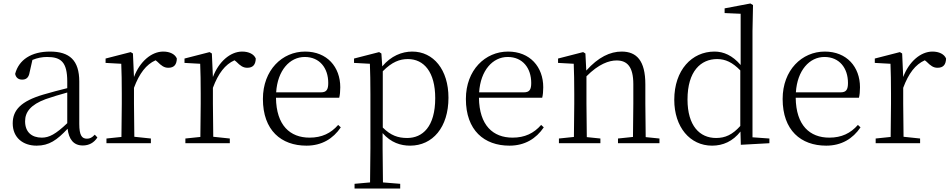

<svg xmlns="http://www.w3.org/2000/svg" viewBox="-20 -822 5456 1102"><path d="M455 13C490 13 519 -2 539 -33L524 -49C508 -32 496 -26 479 -26C450 -26 435 -45 435 -111V-354C435 -476 379 -526 267 -526C160 -526 88 -479 67 -398C71 -377 85 -365 107 -365C130 -365 145 -376 150 -407L166 -478C195 -490 223 -495 250 -495C330 -495 366 -466 366 -354V-316C321 -305 272 -292 228 -279C100 -241 53 -190 53 -114C53 -31 113 14 190 14C262 14 307 -18 368 -83C375 -23 402 13 455 13ZM366 -115C300 -52 262 -32 220 -32C162 -32 124 -64 124 -126C124 -179 156 -221 242 -253C279 -266 323 -279 366 -291Z M749 -318C780 -401 819 -452 873 -476L883 -468C906 -445 922 -433 946 -433C980 -433 994 -452 995 -486C985 -511 955 -526 917 -526C849 -526 782 -468 749 -380L743 -515L730 -523L586 -486V-461L676 -456C678 -406 679 -354 679 -285V-227L677 -36L591 -27V0H846V-27L751 -37L749 -227Z M1202 -318C1233 -401 1272 -452 1326 -476L1336 -468C1359 -445 1375 -433 1399 -433C1433 -433 1447 -452 1448 -486C1438 -511 1408 -526 1370 -526C1302 -526 1235 -468 1202 -380L1196 -515L1183 -523L1039 -486V-461L1129 -456C1131 -406 1132 -354 1132 -285V-227L1130 -36L1044 -27V0H1299V-27L1204 -37L1202 -227Z M1739 14C1827 14 1892 -26 1936 -91L1921 -105C1879 -57 1827 -32 1757 -32C1645 -32 1566 -102 1564 -261H1927C1931 -277 1933 -297 1933 -321C1933 -438 1857 -526 1731 -526C1600 -526 1489 -420 1489 -254C1489 -74 1594 14 1739 14ZM1565 -292C1573 -418 1643 -495 1729 -495C1815 -495 1864 -431 1864 -346C1864 -309 1855 -292 1822 -292Z M2334 14C2463 14 2554 -91 2554 -261C2554 -422 2468 -526 2346 -526C2287 -526 2224 -501 2174 -441L2169 -515L2156 -523L2012 -486V-461L2103 -456C2105 -406 2106 -351 2106 -282V30L2104 225L2015 233V260H2277V233L2178 225L2176 30V-58C2224 -3 2280 14 2334 14ZM2177 -413C2230 -467 2275 -483 2321 -483C2413 -483 2478 -409 2478 -259C2478 -94 2405 -30 2317 -30C2265 -30 2223 -44 2177 -90Z M2904 14C2992 14 3057 -26 3101 -91L3086 -105C3044 -57 2992 -32 2922 -32C2810 -32 2731 -102 2729 -261H3092C3096 -277 3098 -297 3098 -321C3098 -438 3022 -526 2896 -526C2765 -526 2654 -420 2654 -254C2654 -74 2759 14 2904 14ZM2730 -292C2738 -418 2808 -495 2894 -495C2980 -495 3029 -431 3029 -346C3029 -309 3020 -292 2987 -292Z M3612 0H3765V-27L3686 -35L3684 -227V-338C3684 -474 3634 -526 3548 -526C3482 -526 3414 -494 3345 -417L3340 -515L3327 -523L3183 -486V-461L3273 -456C3275 -406 3276 -353 3276 -285V-227L3274 -36L3188 -27V0H3426V-27L3348 -35L3346 -227V-384C3416 -455 3476 -475 3519 -475C3579 -475 3615 -440 3615 -339V-227L3613 -36L3527 -27V0Z M4232 9 4396 0V-27L4299 -34V-643L4302 -793L4287 -802L4139 -774V-747L4231 -743V-449C4184 -504 4133 -526 4081 -526C3951 -526 3850 -420 3850 -249C3850 -93 3940 14 4067 14C4130 14 4186 -11 4230 -67ZM4229 -99C4184 -49 4143 -30 4090 -30C3996 -30 3926 -100 3926 -251C3926 -414 4003 -483 4096 -483C4144 -483 4184 -464 4229 -418Z M4722 14C4810 14 4875 -26 4919 -91L4904 -105C4862 -57 4810 -32 4740 -32C4628 -32 4549 -102 4547 -261H4910C4914 -277 4916 -297 4916 -321C4916 -438 4840 -526 4714 -526C4583 -526 4472 -420 4472 -254C4472 -74 4577 14 4722 14ZM4548 -292C4556 -418 4626 -495 4712 -495C4798 -495 4847 -431 4847 -346C4847 -309 4838 -292 4805 -292Z M5164 -318C5195 -401 5234 -452 5288 -476L5298 -468C5321 -445 5337 -433 5361 -433C5395 -433 5409 -452 5410 -486C5400 -511 5370 -526 5332 -526C5264 -526 5197 -468 5164 -380L5158 -515L5145 -523L5001 -486V-461L5091 -456C5093 -406 5094 -354 5094 -285V-227L5092 -36L5006 -27V0H5261V-27L5166 -37L5164 -227Z"/></svg>

Font: Noto Serif CJK KR Light
Style: Regular
Weight: 300
Designer: Ryoko NISHIZUKA 西塚涼子 (kana & ideographs); Frank Grießhammer (Latin, Greek & Cyrillic); Wenlong ZHANG 张文龙 (bopomofo); San
Foundry: Adobe
Version: Version 2.001;hotconv 1.1.0;makeotfexe 2.6.0